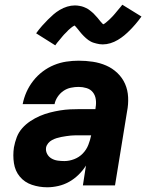

<svg xmlns="http://www.w3.org/2000/svg" viewBox="-20 -785 640 813"><path d="M180 8Q146 8 115 -2.5Q84 -13 64 -37Q44 -61 39 -94Q34 -127 39 -161Q43 -183 51 -204Q59 -225 74 -242Q89 -259 108.5 -272Q128 -285 149 -294Q170 -303 191.5 -308.5Q213 -314 234.5 -317.5Q256 -321 277 -322Q298 -323 319 -323H384L385 -331Q388 -348 385.5 -365Q383 -382 373 -394.5Q363 -407 346.5 -412Q330 -417 313 -417Q297 -417 280 -413.5Q263 -410 248.5 -400Q234 -390 224 -375Q214 -360 211 -344H76Q81 -370 92 -395Q103 -420 120.5 -442.5Q138 -465 160.5 -482Q183 -499 208.5 -509.5Q234 -520 260.5 -524Q287 -528 313 -528Q344 -528 373.5 -523.5Q403 -519 429.5 -507.5Q456 -496 477 -476Q498 -456 509.5 -430Q521 -404 522.5 -373.5Q524 -343 518 -313L467 0H331L344 -84Q331 -63 312.5 -45Q294 -27 272.5 -15Q251 -3 227 2.5Q203 8 180 8ZM253 -103Q273 -103 294 -111Q315 -119 330.5 -135Q346 -151 354 -171.5Q362 -192 366 -212H319Q310 -212 300 -212Q290 -212 280 -211Q270 -210 260 -208.5Q250 -207 239.5 -205Q229 -203 219.5 -200Q210 -197 200.5 -192Q191 -187 184 -178.5Q177 -170 175 -160Q173 -146 179.5 -133.5Q186 -121 198 -114Q210 -107 224 -105Q238 -103 253 -103ZM214 -593 133 -644Q146 -662 158.5 -676Q171 -690 183 -702Q195 -714 206.5 -724Q218 -734 233 -743Q248 -752 264.5 -757Q281 -762 297 -762Q302 -762 307 -761.5Q312 -761 317 -760Q322 -759 326.5 -758Q331 -757 335.5 -755Q340 -753 344.5 -751Q349 -749 353 -746.5Q357 -744 360.5 -741Q364 -738 368 -735Q372 -732 375.5 -728.5Q379 -725 382 -721.5Q385 -718 388 -715Q391 -712 393.5 -709Q396 -706 399.5 -701.5Q403 -697 406.5 -693Q410 -689 412 -687Q414 -685 417 -682Q420 -683 423.5 -685.5Q427 -688 431.5 -692Q436 -696 438.5 -698Q441 -700 443.5 -702.5Q446 -705 449 -708Q452 -711 455 -714Q458 -717 461 -720.5Q464 -724 467.5 -728Q471 -732 474.5 -736.5Q478 -741 482 -745.5Q486 -750 490 -755Q494 -760 498 -765L579 -715Q566 -697 553.5 -682.5Q541 -668 529.5 -656.5Q518 -645 506 -635Q494 -625 479 -616Q464 -607 447.5 -602Q431 -597 415 -597Q408 -597 401.5 -598Q395 -599 389 -600.5Q383 -602 376.5 -604Q370 -606 364.5 -609Q359 -612 354 -615.5Q349 -619 344 -623.5Q339 -628 334.5 -632.5Q330 -637 326 -641.5Q322 -646 318.5 -650.5Q315 -655 310.5 -660.5Q306 -666 302.5 -670Q299 -674 296 -677Q292 -675 288.5 -673Q285 -671 280.5 -667Q276 -663 273.5 -661Q271 -659 268.5 -656.5Q266 -654 263.5 -651Q261 -648 257.5 -645Q254 -642 251 -638.5Q248 -635 244.5 -631Q241 -627 237.5 -622.5Q234 -618 230 -613.5Q226 -609 222 -604Q218 -599 214 -593Z"/></svg>

Font: Iosevka SS04 Hv Ex Obl
Style: Regular
Weight: 900
Width: 7
Italic angle: -9°
Monospace: yes
Designer: Belleve Invis
Foundry: Belleve Invis
Version: Version 19.0.0; ttfautohint (v1.8.4)